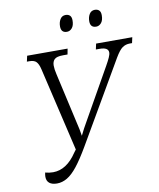

<svg xmlns="http://www.w3.org/2000/svg" viewBox="-97 -975 880 1061"><g transform="rotate(-10 343.0 -444.5)"><path d="M137 10Q109 10 94 -2Q79 -14 79 -38Q79 -48 82 -61Q104 -55 126 -55Q202 -55 259 -141L271 -157L161 -626Q154 -656 142 -669Q130 -682 103 -682H89L96 -714H323L317 -682H292Q256 -682 243.5 -669.5Q231 -657 231 -635Q231 -614 238 -585L302 -301Q307 -280 310.5 -263.5Q314 -247 317 -226Q327 -247 336 -263.5Q345 -280 357 -301L517 -584Q530 -607 538 -624.5Q546 -642 546 -653Q546 -682 497 -682H476L483 -714H686L679 -682H666Q643 -682 625 -669.5Q607 -657 584 -618L320 -164Q282 -99 252 -61Q222 -23 194 -6.5Q166 10 137 10ZM500 -806Q467 -806 467 -842Q467 -865 477.5 -882Q488 -899 508 -899Q523 -899 532 -890.5Q541 -882 541 -863Q541 -835 529 -820.5Q517 -806 500 -806ZM336 -806Q303 -806 303 -842Q303 -865 313.5 -882Q324 -899 344 -899Q359 -899 368 -890.5Q377 -882 377 -863Q377 -835 365 -820.5Q353 -806 336 -806Z"/></g></svg>

Font: Noto Serif SemiCondensed Light
Style: Italic
Weight: 300
Width: 4
Italic angle: -12°
Designer: Monotype Design Team
Foundry: Monotype Imaging Inc.
Version: Version 2.013; ttfautohint (v1.8.4.7-5d5b)